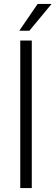

<svg xmlns="http://www.w3.org/2000/svg" viewBox="-20 -956 282 976"><path d="M141.6 0H83V-750H141.6ZM171.4 -936H242.2L129.4 -799.8H78.1Z"/></svg>

Font: Melbourne
Style: Light
Weight: 300
Designer: Google
Version: Version 2.000980; 2014